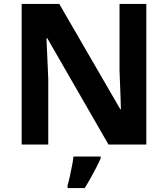

<svg xmlns="http://www.w3.org/2000/svg" viewBox="-20 -734 853 975"><path d="M723 0H531L220 -540H216Q218 -489 220.5 -438Q223 -387 225 -336V0H90V-714H281L591 -179H594Q593 -212 592 -245Q591 -278 589.5 -310.5Q588 -343 587 -376V-714H723ZM491 71Q481 93 468.5 117.5Q456 142 441.5 168Q427 194 410 221H323V208Q329 188 334.5 162Q340 136 345.5 109Q351 82 353 61H491Z"/></svg>

Font: Noto Sans New Tai Lue
Style: Bold
Weight: 700
Version: Version 2.003